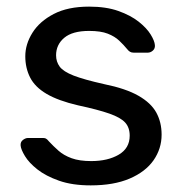

<svg xmlns="http://www.w3.org/2000/svg" viewBox="-20 -550 550 580"><path d="M254.1 10Q198.3 10 158.4 -4.1Q118.4 -18.2 93 -38.2Q67.6 -58.3 55.5 -78.3Q43.3 -98.4 42.3 -110.2Q41.3 -121.2 49.2 -127.2Q57.1 -133.2 64.7 -133.2H109.5Q114.6 -133.2 118.4 -131.6Q122.2 -129.9 128.1 -122.6Q141.1 -108.6 156.9 -94.6Q172.7 -80.6 196.4 -72Q220.1 -63.4 255.4 -63.4Q305.6 -63.4 338.7 -82.8Q371.8 -102.2 371.8 -140.1Q371.8 -164.6 358.2 -179.7Q344.6 -194.8 310.5 -206.8Q276.4 -218.8 215.8 -231.8Q156 -245.7 120.9 -266.3Q85.8 -286.9 71.1 -315.7Q56.4 -344.4 56.4 -380.1Q56.4 -416.6 78.1 -451.2Q99.8 -485.7 142.4 -507.8Q185.1 -530 249.2 -530Q300.7 -530 337.7 -516.8Q374.7 -503.6 398.9 -484.5Q423.1 -465.3 435 -446Q446.9 -426.7 447.9 -413.8Q448.9 -403.6 441.9 -397.3Q434.9 -390.9 425.9 -390.9H384.1Q377.2 -390.9 372.6 -393.7Q367.9 -396.6 364.3 -401.4Q353.6 -414.4 340.1 -427.2Q326.7 -440 305.5 -448.3Q284.4 -456.6 249.1 -456.6Q199 -456.6 174.2 -435.9Q149.4 -415.1 149.4 -382.9Q149.4 -363.6 160.3 -348.7Q171.2 -333.9 202.3 -321.7Q233.4 -309.6 294.4 -295.9Q359.9 -282.6 398 -260.9Q436.1 -239.2 452.2 -209.9Q468.2 -180.6 468.2 -143.3Q468.2 -100.9 443.9 -65.9Q419.5 -31 371.6 -10.5Q323.7 10 254.1 10Z"/></svg>

Font: Rubik Light
Style: Regular
Weight: 300
Designer: Hubert and Fischer
Foundry: Hubert and Fischer
Version: Version 2.300;gftools[0.9.30]